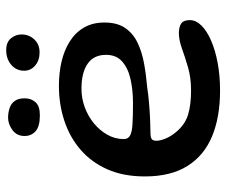

<svg xmlns="http://www.w3.org/2000/svg" viewBox="-75 -613 723 613"><g transform="rotate(-90 286.5 -306.5)"><path d="M303.7 34.6Q219.4 34.6 157.8 9.1Q96.2 -16.5 63 -69.7Q29.7 -122.9 29.7 -205.6Q29.7 -273.9 52.4 -325.2Q75.1 -376.4 115 -410.8Q154.8 -445.2 207.4 -462.6Q259.9 -479.9 319.3 -479.9Q359.9 -479.9 396.2 -471.5Q432.6 -463 460.8 -445.2Q489 -427.4 505.1 -399.8Q521.1 -372.3 521.1 -334.4Q521.1 -294.2 504 -268.9Q486.9 -243.6 457.4 -229.2Q427.9 -214.9 390.6 -208.1Q353.2 -201.3 312.8 -197.9Q292.7 -194.6 264.6 -192.2Q236.4 -189.8 210.3 -188.7Q184.1 -187.6 169.6 -187.6Q154.7 -187.6 149.1 -183.6Q143.6 -179.6 143.6 -168.9Q143.6 -156.7 150.5 -139.7Q157.4 -122.8 170.4 -107.1Q194.3 -77.7 226 -67.8Q257.8 -58 304.7 -58Q344.9 -58 378.3 -67.8Q411.8 -77.6 438.7 -87.3Q465.7 -96.9 487.1 -96.9Q506.4 -96.9 517.6 -89.7Q528.8 -82.4 528.8 -61.5Q528.8 -42.4 511.6 -25Q494.4 -7.6 463.8 5.8Q433.3 19.2 392.3 26.9Q351.4 34.6 303.7 34.6ZM264.1 -243.4Q304.7 -243.4 339.6 -251.1Q374.6 -258.8 396.2 -277.6Q417.9 -296.4 417.9 -329.4Q417.9 -368.6 389.5 -388.2Q361.2 -407.9 309.5 -407.9Q278.9 -407.9 250 -397.2Q221.2 -386.4 198.5 -367.6Q175.8 -348.7 162.4 -324.5Q149 -300.2 149 -273Q149 -258.9 160.2 -252.8Q171.3 -246.6 196.7 -245Q222 -243.4 264.1 -243.4ZM224.9 -540.7Q189 -540.7 173.9 -554.5Q158.8 -568.2 158.8 -589.2Q158.8 -614.4 177.8 -628.3Q196.9 -642.2 217.1 -642.2Q233.2 -642.2 247.5 -637.5Q261.8 -632.9 270.4 -621.3Q279.1 -609.8 279.1 -588.9Q279.1 -568.7 266.8 -554.7Q254.4 -540.7 224.9 -540.7ZM425.7 -541.6Q400.2 -541.6 383.8 -555.7Q367.2 -569.8 367.2 -590.7Q367.2 -616.1 386.2 -632.2Q405.1 -648.2 432.6 -648.2Q458 -648.2 470.5 -633.3Q483 -618.3 483 -599.1Q483 -575.4 467.2 -558.5Q451.4 -541.6 425.7 -541.6Z"/></g></svg>

Font: Gluten Thin
Style: Regular
Weight: 100
Designer: Tyler Finck
Foundry: Etcetera Type Company
Version: Version 1.300